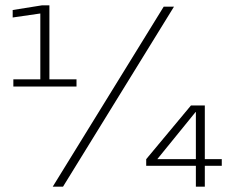

<svg xmlns="http://www.w3.org/2000/svg" viewBox="-20 -699 880 719"><path d="M30 -375H266.5V-402H165V-679H137L27.5 -661.5V-633.5L131 -648.5V-402H30ZM177.5 0H216L631.5 -674H593ZM713.5 0H747V-78H810.5V-103H747V-304H695L527.5 -103V-78H713.5ZM569 -103 712 -279 713.5 -279.5V-103Z"/></svg>

Font: Anybody UltraCondensed Thin Light
Style: Regular
Weight: 300
Version: Version 1.111